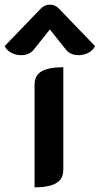

<svg xmlns="http://www.w3.org/2000/svg" viewBox="-90 -799 430 828"><path d="M59 -433Q59 -474 89.5 -491.5Q120 -509 183 -509V-67Q183 -27 152 -9Q121 9 59 9ZM1 -561Q-21 -561 -40.5 -571Q-60 -581 -70 -600L83 -759Q101 -779 125 -779Q149 -779 167 -759L320 -600Q310 -581 290.5 -571Q271 -561 249 -561Q232 -561 218 -567Q204 -573 196 -583L125 -672L54 -583Q46 -573 32 -567Q18 -561 1 -561Z"/></svg>

Font: K2D
Style: Bold
Weight: 700
Designer: Katatrad Aksorn Co.,Ltd.
Foundry: Cadson Demak Co.,Ltd.
Version: Version 1.000; ttfautohint (v1.6)